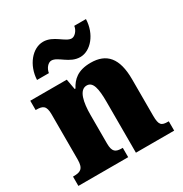

<svg xmlns="http://www.w3.org/2000/svg" viewBox="-180 -917 1001 1052"><g transform="rotate(-30 321.0 -390.5)"><path d="M376 -606C442 -606 503 -678 506 -771H432C429 -744 406 -718 386 -718C347 -718 306 -781 240 -781C172 -781 111 -708 107 -616H182C186 -643 206 -669 228 -669C269 -669 308 -606 376 -606ZM13 0H328V-59H324C283 -59 265 -69 265 -124V-303C265 -382 279 -454 327 -454C367 -454 377 -405 377 -320V0H619V-59H615C573 -59 560 -68 560 -129V-359C560 -493 508 -551 408 -551C325 -551 289 -514 266 -470H261L249 -536H18V-477H22C63 -477 82 -468 82 -413V-127C82 -68 59 -59 17 -59H13Z"/></g></svg>

Font: Noto Serif Bengali SemiCondensed Black
Style: Regular
Weight: 900
Width: 4
Designer: Juan Bruce, Universal Thirst, Indian Type Foundry and the Monotype Design Team.
Foundry: Monotype Imaging Inc.
Version: Version 2.003